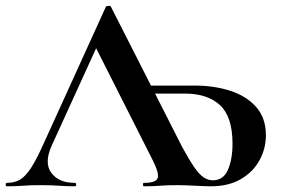

<svg xmlns="http://www.w3.org/2000/svg" viewBox="-28 -653 987 673"><path d="M655 -353Q722 -353 778.5 -335Q835 -317 869.5 -278.5Q904 -240 904 -179Q904 -132 881.5 -91Q859 -50 816 -25Q773 0 711 0Q692 0 655.5 -2Q619 -4 592 -4Q558 -4 533 -2Q508 0 477 0Q473 0 473 -6Q473 -12 477 -12Q518 -12 524.5 -28.5Q531 -45 506 -94L309 -484L153 -142Q126 -82 152 -47Q178 -12 234 -12Q239 -12 239 -6Q239 0 234 0Q204 0 179 -2Q154 -4 116 -4Q77 -4 53.5 -2Q30 0 -4 0Q-8 0 -8 -6Q-8 -12 -4 -12Q23 -12 42.5 -23.5Q62 -35 81.5 -65.5Q101 -96 126 -152L343 -629Q344 -632 352 -632.5Q360 -633 361 -629L611 -137Q635 -93 652.5 -67.5Q670 -42 685.5 -31.5Q701 -21 718 -21Q755 -21 771 -58Q787 -95 787 -149Q787 -244 743 -284.5Q699 -325 620 -325H462L456 -353Z"/></svg>

Font: Cormorant Infant Light
Style: Regular
Weight: 300
Designer: Christian Thalmann (Catharsis Fonts)
Foundry: Catharsis Fonts
Version: Version 4.001